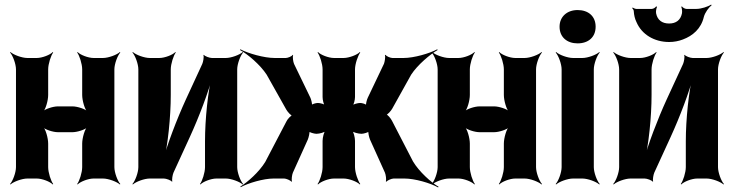

<svg xmlns="http://www.w3.org/2000/svg" viewBox="-20 -782 3218 841"><path d="M481 -50V-478C481 -502 495 -539 507 -552L505 -554C492 -542 455 -528 431 -528H390C366 -528 331 -542 320 -554L318 -552C328 -539 340 -502 340 -478V-366C340 -342 351 -302 364 -290L366 -292C354 -305 318 -316 298 -316H233C213 -316 177 -305 165 -292L167 -290C180 -302 191 -342 191 -366V-478C191 -502 203 -539 213 -552L211 -554C200 -542 165 -528 141 -528H100C76 -528 39 -542 26 -554L24 -552C36 -539 50 -502 50 -478V-50C50 -26 36 11 24 24L26 26C39 14 76 0 100 0H141C165 0 200 14 211 26L213 24C203 11 191 -26 191 -50V-153C191 -177 180 -217 167 -229L165 -227C177 -214 213 -203 233 -203H298C318 -203 354 -214 366 -227L364 -229C351 -217 340 -177 340 -153V-50C340 -26 328 11 318 24L320 26C331 14 366 0 390 0H431C455 0 492 14 505 26L507 24C495 11 481 -26 481 -50Z M866 -502 794 -346C755 -261 711 -146 693 -75L697 -74C715 -145 728 -269 728 -366V-478C728 -502 740 -539 750 -552L748 -554C737 -542 702 -528 678 -528H636C612 -528 575 -542 562 -554L560 -552C572 -539 586 -502 586 -478V-50C586 -26 572 11 560 24L562 26C575 14 612 0 636 0H698C708 0 730 8 733 14L735 12C732 6 736 -17 740 -26L812 -183C851 -268 895 -383 912 -453L909 -454C891 -384 878 -260 878 -163V-50C878 -26 866 11 856 24L858 26C869 14 904 0 928 0H969C993 0 1030 14 1043 26L1045 24C1033 11 1019 -26 1019 -50V-478C1019 -502 1033 -539 1045 -552L1043 -554C1030 -542 993 -528 969 -528H908C898 -528 876 -536 873 -542L871 -540C874 -533 870 -511 866 -502Z M1601 -170 1666 -26C1670 -17 1673 6 1670 12L1673 14C1676 8 1696 0 1704 0H1752C1797 0 1866 20 1899 39L1901 36C1868 17 1815 -31 1789 -75L1697 -253C1692 -263 1677 -282 1669 -282V-278C1677 -278 1693 -297 1698 -306L1781 -455C1809 -498 1864 -544 1897 -563L1895 -566C1862 -548 1793 -528 1748 -528H1699C1691 -528 1672 -535 1669 -542L1666 -540C1669 -533 1665 -511 1662 -503L1591 -354C1587 -346 1581 -324 1584 -319L1586 -321C1583 -326 1566 -331 1558 -331C1548 -331 1527 -326 1521 -319L1523 -317C1530 -323 1535 -345 1535 -357V-478C1535 -502 1548 -539 1558 -552L1556 -554C1545 -542 1509 -528 1485 -528H1443C1419 -528 1384 -542 1373 -554L1371 -552C1381 -539 1393 -502 1393 -478V-357C1393 -344 1398 -323 1404 -317L1407 -320C1401 -326 1382 -331 1372 -331C1364 -331 1346 -326 1343 -321L1346 -319C1349 -324 1343 -346 1340 -353L1268 -502C1264 -511 1261 -533 1264 -540L1262 -542C1259 -535 1240 -528 1232 -528H1183C1137 -528 1067 -548 1033 -566L1031 -563C1065 -545 1120 -498 1148 -455L1234 -302C1239 -293 1255 -274 1263 -274V-278C1255 -278 1238 -259 1234 -249L1142 -73C1116 -30 1065 16 1033 35L1034 38C1067 20 1134 0 1178 0H1225C1233 0 1253 8 1256 14L1259 12C1256 6 1259 -17 1263 -26L1328 -170C1332 -179 1338 -204 1335 -210L1331 -208C1334 -202 1357 -196 1365 -196H1367C1379 -196 1402 -202 1410 -210L1407 -213C1399 -205 1393 -179 1393 -165V-50C1393 -26 1381 11 1371 24L1373 26C1384 14 1419 0 1443 0H1485C1509 0 1545 14 1556 26L1558 24C1548 11 1535 -26 1535 -50V-165C1535 -179 1529 -205 1521 -213L1518 -210C1526 -202 1550 -196 1563 -196H1564C1572 -196 1595 -202 1598 -208L1594 -210C1591 -204 1597 -179 1601 -170Z M2328 -50V-478C2328 -502 2342 -539 2354 -552L2352 -554C2339 -542 2302 -528 2278 -528H2237C2213 -528 2178 -542 2167 -554L2165 -552C2175 -539 2187 -502 2187 -478V-366C2187 -342 2198 -302 2211 -290L2213 -292C2201 -305 2165 -316 2145 -316H2080C2060 -316 2024 -305 2012 -292L2014 -290C2027 -302 2038 -342 2038 -366V-478C2038 -502 2050 -539 2060 -552L2058 -554C2047 -542 2012 -528 1988 -528H1947C1923 -528 1886 -542 1873 -554L1871 -552C1883 -539 1897 -502 1897 -478V-50C1897 -26 1883 11 1871 24L1873 26C1886 14 1923 0 1947 0H1988C2012 0 2047 14 2058 26L2060 24C2050 11 2038 -26 2038 -50V-153C2038 -177 2027 -217 2014 -229L2012 -227C2024 -214 2060 -203 2080 -203H2145C2165 -203 2201 -214 2213 -227L2211 -229C2198 -217 2187 -177 2187 -153V-50C2187 -26 2175 11 2165 24L2167 26C2178 14 2213 0 2237 0H2278C2302 0 2339 14 2352 26L2354 24C2342 11 2328 -26 2328 -50Z M2581 -50V-478C2581 -502 2595 -539 2607 -552L2605 -554C2592 -542 2555 -528 2531 -528H2490C2466 -528 2429 -542 2416 -554L2414 -552C2426 -539 2440 -502 2440 -478V-50C2440 -26 2426 11 2414 24L2416 26C2429 14 2466 0 2490 0H2531C2555 0 2592 14 2605 26L2607 24C2595 11 2581 -26 2581 -50ZM2510 -592C2557 -592 2589 -619 2589 -665C2589 -711 2557 -738 2510 -738C2464 -738 2431 -709 2431 -665C2431 -619 2464 -592 2510 -592Z M2972 -502 2900 -346C2861 -261 2817 -146 2799 -75L2803 -74C2821 -145 2834 -269 2834 -366V-478C2834 -502 2846 -539 2856 -552L2854 -554C2843 -542 2808 -528 2784 -528H2742C2718 -528 2681 -542 2668 -554L2666 -552C2678 -539 2692 -502 2692 -478V-50C2692 -26 2678 11 2666 24L2668 26C2681 14 2718 0 2742 0H2804C2814 0 2836 8 2839 14L2841 12C2838 6 2842 -17 2846 -26L2918 -183C2957 -268 3001 -383 3018 -453L3015 -454C2997 -384 2984 -260 2984 -163V-50C2984 -26 2972 11 2962 24L2964 26C2975 14 3010 0 3034 0H3075C3099 0 3136 14 3149 26L3151 24C3139 11 3125 -26 3125 -50V-478C3125 -502 3139 -539 3151 -552L3149 -554C3136 -542 3099 -528 3075 -528H3014C3004 -528 2982 -536 2979 -542L2977 -540C2980 -533 2976 -511 2972 -502ZM2911 -679C2880 -679 2860 -694 2854 -723C2852 -731 2855 -747 2858 -752L2854 -754C2851 -749 2842 -743 2835 -743H2767C2762 -743 2754 -747 2751 -749L2749 -746C2752 -744 2756 -738 2756 -733C2757 -716 2761 -699 2768 -685C2791 -631 2846 -598 2911 -598C2932 -598 2953 -602 2971 -609C3014 -625 3051 -656 3063 -708C3068 -727 3085 -750 3097 -759L3095 -762C3082 -753 3051 -743 3031 -743H2987C2980 -743 2970 -749 2967 -754L2964 -752C2967 -747 2969 -731 2967 -723C2961 -694 2941 -679 2911 -679Z"/></svg>

Font: Asimov
Style: EdgeNar
Weight: 500
Designer: Google
Version: Version 2.000980: 2014